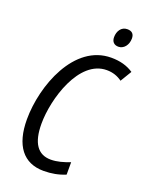

<svg xmlns="http://www.w3.org/2000/svg" viewBox="-167 -994 846 1089"><g transform="rotate(20 256.0 -449.0)"><path d="M393 -797C426 -797 450 -828 450 -867C450 -894 436 -908 408 -908C372 -908 352 -876 352 -840C352 -813 367 -797 393 -797ZM235 10C283 10 325 2 366 -15V-90C327 -75 290 -64 252 -64C173 -64 133 -122 133 -238C133 -388 211 -650 378 -650C415 -650 445 -639 471 -620L512 -688C475 -713 431 -725 378 -725C155 -725 47 -437 47 -233C47 -76 113 10 235 10Z"/></g></svg>

Font: Noto Sans Condensed
Style: Italic
Weight: 400
Width: 3
Italic angle: -12°
Designer: Monotype Design Team
Foundry: Monotype Imaging Inc.
Version: Version 2.013